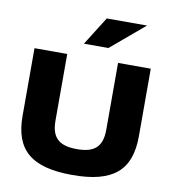

<svg xmlns="http://www.w3.org/2000/svg" viewBox="-79 -749 740 826"><g transform="rotate(10 291.5 -335.5)"><path d="M37 -205C37 -56 112 9 292 9C470 9 545 -56 545 -205V-500H402V-209C402 -136 371 -104 292 -104C212 -104 180 -136 180 -209V-500H37ZM243 -556H350L497 -680H321Z"/></g></svg>

Font: LT Wave Bold
Style: Regular
Weight: 700
Designer: Daniel Lyons
Version: Version 2.5 (Glyphs App)